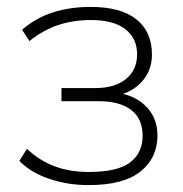

<svg xmlns="http://www.w3.org/2000/svg" viewBox="-20 -528 529 556"><path d="M237 8Q175 8 121.5 -10.5Q68 -29 36 -62L58 -97Q94 -63 138 -46.5Q182 -30 237 -30Q320 -30 356.5 -57.5Q393 -85 393 -135Q393 -184 360 -209.5Q327 -235 265 -235H158V-273H257Q312 -273 344.5 -299Q377 -325 377 -371Q377 -417 343 -443.5Q309 -470 243 -470Q192 -470 148.5 -455.5Q105 -441 65 -409L44 -442Q85 -477 134.5 -492.5Q184 -508 242 -508Q330 -508 375 -472Q420 -436 420 -370Q420 -321 387 -287.5Q354 -254 301 -249V-260Q360 -259 398 -224.5Q436 -190 436 -136Q436 -71 387 -31.5Q338 8 237 8Z"/></svg>

Font: Mulish ExtraLight
Style: Regular
Weight: 200
Designer: Vernon Adams
Foundry: Vernon Adams
Version: Version 3.603